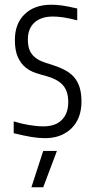

<svg xmlns="http://www.w3.org/2000/svg" viewBox="-20 -573 400 813"><path d="M163 66H221L163 220H113ZM171 12Q143 12 113 7Q83 2 38 -9V-59Q70 -49 103 -43.5Q136 -38 164 -38Q215 -38 242 -65.5Q269 -93 269 -141Q269 -185 248 -210.5Q227 -236 179 -250Q156 -256 131.5 -264Q107 -272 87.5 -288Q68 -304 55.5 -331.5Q43 -359 43 -404Q43 -473 84.5 -513Q126 -553 197 -553Q221 -553 244.5 -549.5Q268 -546 307 -537V-487Q272 -496 248 -499.5Q224 -503 204 -503Q154 -503 126 -477.5Q98 -452 98 -406Q98 -378 105.5 -360.5Q113 -343 126.5 -331.5Q140 -320 157.5 -313Q175 -306 196 -300Q228 -290 252.5 -277.5Q277 -265 293 -247Q309 -229 317 -203.5Q325 -178 325 -143Q325 -71 282.5 -29.5Q240 12 171 12Z"/></svg>

Font: Encode Sans Compressed
Style: Light
Weight: 300
Designer: Pablo Impallari, Andres Torresi
Foundry: Pablo Impallari, Andres Torresi
Version: Version 1.000; ttfautohint (v1.00) -l 8 -r 50 -G 200 -x 14 -